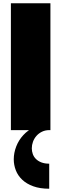

<svg xmlns="http://www.w3.org/2000/svg" viewBox="-20 -799 465 1179"><path d="M289.6 -778.8V0H46.9V-778.8ZM282.2 359.9Q225.1 359.9 183.8 344.7Q142.6 329.6 116.2 304.4Q89.8 279.3 77.1 246.6Q64.5 213.9 64.5 179.2Q64.5 139.6 79.6 100.6Q94.7 61.5 123 30.8Q151.4 0 191.7 -19.3Q231.9 -38.6 282.7 -38.6V0Q257.8 0 237.8 9.8Q217.8 19.5 203.9 35.4Q189.9 51.3 182.6 71.3Q175.3 91.3 175.3 111.8Q175.3 129.9 181.4 147Q187.5 164.1 200.7 177.2Q213.9 190.4 234.1 198.2Q254.4 206.1 282.2 206.1Z"/></svg>

Font: Coda Caption ExtraBold
Style: Regular
Weight: 800
Designer: vernon adams
Foundry: vernon adams
Version: Version 1.002